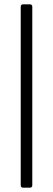

<svg xmlns="http://www.w3.org/2000/svg" viewBox="-20 -780 243 880"><path d="M85 80H118C124 80 128 76 128 70V-750C128 -756 124 -760 118 -760H85C79 -760 75 -756 75 -750V70C75 76 79 80 85 80Z"/></svg>

Font: Barlow Semi Condensed Light
Style: Regular
Weight: 300
Width: 4
Designer: Jeremy Tribby
Foundry: Tribby Type
Version: Version 1.422;hotconv 1.0.109;makeotfexe 2.5.65596